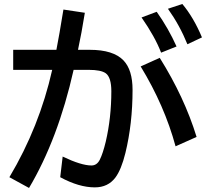

<svg xmlns="http://www.w3.org/2000/svg" viewBox="-20 -888 1040 959"><path d="M45.9 -639.2H261.7Q276.4 -714.4 294.4 -826.2L296.9 -840.3L403.8 -824.2Q387.2 -720.7 369.6 -639.2H428.7Q545.9 -639.2 596.7 -586.4Q642.1 -539.1 642.1 -439Q642.1 -270.5 606.4 -124Q585.9 -41 556.6 -1.5Q519.5 47.9 453.6 47.9Q374.5 47.9 280.8 -2.9L293 -106Q385.7 -61.5 437 -61.5Q463.9 -61.5 478.5 -90.3Q494.1 -121.6 508.3 -180.7Q536.1 -300.3 536.1 -432.1Q536.1 -501.5 508.3 -522Q484.4 -539.1 422.9 -539.1H347.7Q270 -193.4 125 50.8L26.9 -2.9Q176.8 -254.4 240.7 -539.1H45.9ZM856.9 -157.2Q801.8 -360.4 682.6 -556.2L777.8 -599.1Q900.9 -402.8 961.9 -204.1ZM784.7 -625Q754.4 -704.1 687 -800.8L762.7 -829.1Q821.8 -745.6 861.8 -655.8ZM916 -667Q877.9 -761.2 818.8 -844.2L890.6 -868.2Q946.8 -801.3 988.8 -701.2Z"/></svg>

Font: BIZ UDPGothic
Style: Bold
Weight: 700
Designer: TypeBank Co., Ltd.
Foundry: Morisawa Inc.
Version: Version 1.051